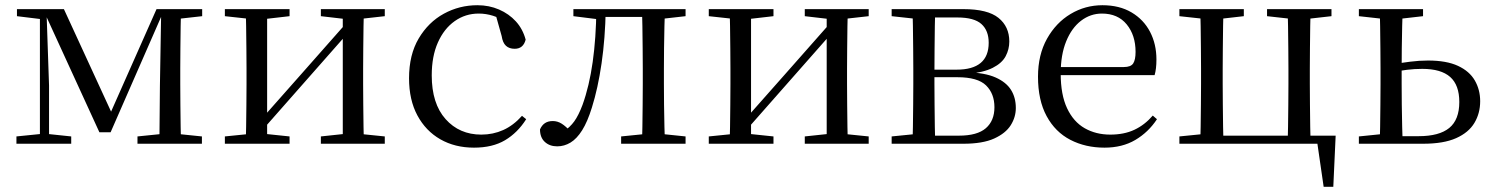

<svg xmlns="http://www.w3.org/2000/svg" viewBox="-20 -551 5713 736"><path d="M361 -44 152 -500H147V-516H225L416 -101H396L580 -516H611V-501H604L404 -44ZM591 0 593 -222 598 -516H674Q673 -492 672.5 -451Q672 -410 671.5 -366Q671 -322 671 -288V-229Q671 -194 671.5 -150Q672 -106 672.5 -65Q673 -24 674 0ZM43 0V-28L142 -38H158L253 -28V0ZM507 0V-28L615 -39H647L754 -28V0ZM45 -489V-516H155V-477H143ZM133 0V-516H158L168 -223V0ZM629 -477V-516H755V-489L648 -477Z M842 0V-28L951 -39H985L1090 -28V0ZM1210 0V-28L1313 -39H1347L1455 -28V0ZM922 0Q923 -24 923.5 -65Q924 -106 924.5 -150Q925 -194 925 -229V-288Q925 -322 924.5 -366Q924 -410 923.5 -451Q923 -492 922 -516H1004V0ZM981 -47 946 -66H957L1134 -266L1315 -471L1349 -451H1337L1159 -249ZM1294 0V-516H1375Q1374 -492 1373.5 -451Q1373 -410 1372.5 -366Q1372 -322 1372 -288V-229Q1372 -194 1372.5 -150Q1373 -106 1373.5 -65Q1374 -24 1375 0ZM842 -489V-516H1090V-489L986 -477H952ZM1210 -489V-516H1455V-489L1348 -477H1313Z M1797 15Q1724 15 1668 -17Q1612 -49 1580 -108.5Q1548 -168 1548 -251Q1548 -341 1585 -403.5Q1622 -466 1681.5 -498.5Q1741 -531 1810 -531Q1855 -531 1893 -514.5Q1931 -498 1957.5 -469Q1984 -440 1995 -399Q1986 -364 1953 -364Q1932 -364 1919.5 -375.5Q1907 -387 1903 -413L1878 -502L1928 -462Q1897 -482 1870 -490.5Q1843 -499 1815 -499Q1764 -499 1723 -470Q1682 -441 1658.5 -388Q1635 -335 1635 -262Q1635 -154 1688 -94.5Q1741 -35 1825 -35Q1870 -35 1909 -52.5Q1948 -70 1981 -107L1997 -94Q1964 -42 1916 -13.5Q1868 15 1797 15Z M2116 10Q2087 10 2068.5 -7Q2050 -24 2050 -55Q2057 -71 2069 -79Q2081 -87 2099 -87Q2117 -87 2133 -77Q2149 -67 2168 -46V-36H2139V-46Q2165 -63 2181.5 -86Q2198 -109 2213 -149Q2239 -221 2252 -313.5Q2265 -406 2266 -516H2302Q2300 -404 2286 -308Q2272 -212 2249 -139Q2232 -84 2211.5 -51.5Q2191 -19 2167 -4.5Q2143 10 2116 10ZM2178 -489V-516H2281V-477H2274ZM2283 -486V-516H2474V-486ZM2361 0V-28L2470 -39H2502L2608 -28V0ZM2441 0Q2442 -24 2442.5 -65Q2443 -106 2443.5 -150Q2444 -194 2444 -229V-288Q2444 -322 2443.5 -366Q2443 -410 2442.5 -451Q2442 -492 2441 -516H2529Q2528 -492 2527 -451Q2526 -410 2525.5 -366Q2525 -322 2525 -288V-229Q2525 -194 2525.5 -150Q2526 -106 2527 -65Q2528 -24 2529 0ZM2484 -477V-516H2608V-489L2502 -477Z M2697 0V-28L2806 -39H2840L2945 -28V0ZM3065 0V-28L3168 -39H3202L3310 -28V0ZM2777 0Q2778 -24 2778.5 -65Q2779 -106 2779.5 -150Q2780 -194 2780 -229V-288Q2780 -322 2779.5 -366Q2779 -410 2778.5 -451Q2778 -492 2777 -516H2859V0ZM2836 -47 2801 -66H2812L2989 -266L3170 -471L3204 -451H3192L3014 -249ZM3149 0V-516H3230Q3229 -492 3228.5 -451Q3228 -410 3227.5 -366Q3227 -322 3227 -288V-229Q3227 -194 3227.5 -150Q3228 -106 3228.5 -65Q3229 -24 3230 0ZM2697 -489V-516H2945V-489L2841 -477H2807ZM3065 -489V-516H3310V-489L3203 -477H3168Z M3398 0V-28L3508 -39L3521 -31H3656Q3726 -31 3759 -59.5Q3792 -88 3792 -140Q3792 -192 3760 -223.5Q3728 -255 3650 -255H3521V-284H3647Q3770 -284 3770 -387Q3770 -434 3742 -459Q3714 -484 3650 -484H3521L3508 -477L3398 -489V-516H3673Q3766 -516 3807.5 -482.5Q3849 -449 3849 -392Q3849 -362 3835 -335.5Q3821 -309 3785.5 -291Q3750 -273 3686 -267L3688 -274Q3756 -272 3796.5 -254Q3837 -236 3855.5 -206.5Q3874 -177 3874 -137Q3874 -102 3854.5 -71Q3835 -40 3791 -20Q3747 0 3673 0ZM3478 0Q3479 -24 3479.5 -65Q3480 -106 3480.5 -150Q3481 -194 3481 -229V-288Q3481 -322 3480.5 -366Q3480 -410 3479.5 -451Q3479 -492 3478 -516H3565Q3564 -492 3563.5 -450.5Q3563 -409 3562.5 -361.5Q3562 -314 3562 -272V-229Q3562 -194 3562.5 -150Q3563 -106 3563.5 -65Q3564 -24 3565 0Z M4214 15Q4141 15 4083 -15Q4025 -45 3992 -106Q3959 -167 3959 -257Q3959 -341 3993.5 -402.5Q4028 -464 4084 -497.5Q4140 -531 4206 -531Q4271 -531 4317.5 -503.5Q4364 -476 4388.5 -429Q4413 -382 4413 -323Q4413 -287 4406 -263H3998V-294H4288Q4315 -294 4324 -308Q4333 -322 4333 -352Q4333 -416 4299 -457.5Q4265 -499 4204 -499Q4160 -499 4124 -471.5Q4088 -444 4067 -392.5Q4046 -341 4046 -269Q4046 -188 4070.5 -136Q4095 -84 4138 -59.5Q4181 -35 4236 -35Q4289 -35 4328.5 -53.5Q4368 -72 4399 -108L4415 -94Q4382 -44 4332 -14.5Q4282 15 4214 15Z M4581 0Q4582 -24 4582.5 -65Q4583 -106 4583.5 -150Q4584 -194 4584 -229V-288Q4584 -322 4583.5 -366Q4583 -410 4582.5 -451Q4582 -492 4581 -516H4670Q4669 -492 4668.5 -451Q4668 -410 4667.5 -366Q4667 -322 4667 -288V-229Q4667 -194 4667.5 -150Q4668 -106 4668.5 -65Q4669 -24 4670 0ZM4916 0Q4917 -24 4917.5 -65Q4918 -106 4918.5 -150Q4919 -194 4919 -229V-288Q4919 -322 4918.5 -366Q4918 -410 4917.5 -451Q4917 -492 4916 -516H5004Q5003 -492 5002.5 -451Q5002 -410 5001.5 -366Q5001 -322 5001 -288V-229Q5001 -194 5001.5 -150Q5002 -106 5002.5 -65Q5003 -24 5004 0ZM5054 165 5026 -28 5062 0H4625V-31H5100L5091 165ZM4501 -489V-516H4748V-489L4643 -477H4611ZM4837 -489V-516H5084V-489L4978 -477H4945ZM4501 0V-28L4611 -39H4625V0Z M5313 0V-29H5418Q5497 -29 5535.5 -60.5Q5574 -92 5574 -160Q5574 -225 5539 -256Q5504 -287 5432 -287Q5402 -287 5374 -283.5Q5346 -280 5317 -274V-305Q5351 -310 5385.5 -314.5Q5420 -319 5454 -319Q5525 -319 5569 -298.5Q5613 -278 5633.5 -242.5Q5654 -207 5654 -163Q5654 -117 5632 -80Q5610 -43 5562 -21.5Q5514 0 5435 0ZM5269 0Q5270 -24 5270.5 -65Q5271 -106 5271.5 -150Q5272 -194 5272 -229V-288Q5272 -322 5271.5 -366Q5271 -410 5270.5 -451Q5270 -492 5269 -516H5357Q5356 -492 5355 -451Q5354 -410 5353.5 -366Q5353 -322 5353 -287V-229Q5353 -194 5353.5 -150Q5354 -106 5355 -65Q5356 -24 5357 0ZM5189 -489V-516H5435V-489L5330 -477H5297ZM5189 0V-28L5297 -39H5315V0Z"/></svg>

Font: Noto Serif SC
Style: Regular
Weight: 400
Designer: Ryoko NISHIZUKA 西塚涼子 (kana & ideographs); Frank Grießhammer (Latin, Greek & Cyrillic); Wenlong ZHANG 张文龙 (bopomofo); San
Foundry: Adobe
Version: Version 2.002-H1;hotconv 1.1.0;makeotfexe 2.6.0